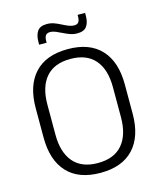

<svg xmlns="http://www.w3.org/2000/svg" viewBox="-120 -895 829 991"><g transform="rotate(-15 294.0 -399.0)"><path d="M294 11Q177.5 11 116.8 -54.5Q56 -120 56 -241.5V-398Q56 -519 116.8 -584.5Q177.5 -650 294 -650Q410 -650 471 -584.5Q532 -519 532 -398V-241.5Q532 -120 471 -54.5Q410 11 294 11ZM294 -41.5Q380.5 -41.5 424.8 -93.2Q469 -145 469 -239.5V-400Q469 -495 424.8 -546.2Q380.5 -597.5 294 -597.5Q207.5 -597.5 163.2 -546.2Q119 -495 119 -400V-239.5Q119 -145 163.2 -93.2Q207.5 -41.5 294 -41.5ZM364 -715.5Q344.5 -715.5 326.2 -722Q308 -728.5 291.5 -736.8Q275 -745 259.2 -751.8Q243.5 -758.5 228.5 -758.5Q212 -758.5 205 -748.5Q198 -738.5 198 -720V-710H158V-725.5Q158 -760.5 172.5 -781.8Q187 -803 223.5 -803Q243.5 -803 261.5 -796.5Q279.5 -790 296.2 -781.2Q313 -772.5 328.8 -766Q344.5 -759.5 359.5 -759.5Q376 -759.5 382.8 -769.5Q389.5 -779.5 389.5 -798V-807.5H429.5V-792Q429.5 -757 415 -736.2Q400.5 -715.5 364 -715.5Z"/></g></svg>

Font: Anek Odia Light
Style: Regular
Weight: 300
Designer: Yesha Goshar & Mahesh Sahu (Odia), Yesha Goshar (Latin)
Foundry: Ek Type
Version: Version 1.003